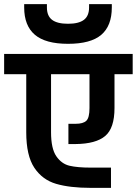

<svg xmlns="http://www.w3.org/2000/svg" viewBox="-30 -922 662 929"><path d="M0 -13ZM612 -563H524V-399Q524 -302 479 -264Q434 -226 336 -225H301V-323H336Q372 -323 387.5 -337.5Q403 -352 403 -399V-563H217V-282Q217 -203 242.5 -166Q268 -129 306.5 -120Q345 -111 409 -111H507V-13H409Q308 -13 241.5 -32.5Q175 -52 136 -110.5Q97 -169 97 -282V-563H-10V-661H612ZM87 -886V-902H197V-886Q197 -845 222 -826Q247 -807 299 -807Q351 -807 376 -826Q401 -845 401 -886V-902H511V-886Q511 -797 460 -753.5Q409 -710 299 -710Q190 -710 138.5 -754Q87 -798 87 -886Z"/></svg>

Font: Biryani
Style: Bold
Weight: 700
Designer: Dan Reynolds and Mathieu Reguer
Foundry: Dan Reynolds and Mathieu Reguer
Version: Version 1.004; ttfautohint (v1.1) -l 5 -r 5 -G 72 -x 0 -D la